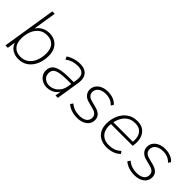

<svg xmlns="http://www.w3.org/2000/svg" viewBox="94 -1532 2367 2367"><g transform="rotate(45 1277.5 -348.5)"><path d="M275 8Q214 8 166 -23.5Q118 -55 101 -122H108L89 0H47L159 -705H201L148 -371H136Q153 -408 180.5 -435Q208 -462 245 -477Q282 -492 327 -492Q384 -492 427 -467Q470 -442 493.5 -396Q517 -350 517 -286Q517 -208 489.5 -141Q462 -74 408 -33Q354 8 275 8ZM277 -31Q341 -31 385 -66Q429 -101 451.5 -159Q474 -217 474 -286Q474 -369 433.5 -411Q393 -453 321 -453Q257 -453 213 -418Q169 -383 146.5 -325.5Q124 -268 124 -198Q124 -116 164.5 -73.5Q205 -31 277 -31Z M773 8Q733 8 697 -9.5Q661 -27 639 -59Q617 -91 617 -134Q617 -185 645.5 -216Q674 -247 735 -261Q796 -275 892 -275H973L967 -238H908Q815 -238 762 -228.5Q709 -219 686.5 -196.5Q664 -174 664 -136Q664 -84 698.5 -57Q733 -30 776 -30Q816 -30 852.5 -49Q889 -68 915 -104Q941 -140 949 -191L969 -315Q980 -383 953.5 -418Q927 -453 857 -453Q811 -453 771.5 -440.5Q732 -428 694 -400L676 -436Q699 -453 729 -465.5Q759 -478 792.5 -485Q826 -492 859 -492Q918 -492 954.5 -469.5Q991 -447 1005 -404.5Q1019 -362 1009 -302L961 0H920L938 -116H948Q935 -74 907.5 -46.5Q880 -19 844.5 -5.5Q809 8 773 8Z M1302 8Q1246 8 1198.5 -8.5Q1151 -25 1122 -53L1145 -86Q1169 -66 1194 -54Q1219 -42 1246.5 -36.5Q1274 -31 1305 -31Q1365 -31 1400.5 -56Q1436 -81 1436 -128Q1436 -158 1416.5 -178Q1397 -198 1362 -207L1265 -233Q1220 -245 1193 -276Q1166 -307 1166 -350Q1166 -392 1189 -424Q1212 -456 1253 -474Q1294 -492 1347 -492Q1381 -492 1412.5 -484Q1444 -476 1469.5 -461Q1495 -446 1510 -426L1489 -394Q1462 -424 1426.5 -438.5Q1391 -453 1346 -453Q1285 -453 1247.5 -425.5Q1210 -398 1210 -351Q1210 -322 1227.5 -301Q1245 -280 1281 -270L1378 -244Q1425 -231 1452.5 -203Q1480 -175 1480 -131Q1480 -88 1457.5 -57Q1435 -26 1395 -9Q1355 8 1302 8Z M1818 8Q1753 8 1705.5 -17Q1658 -42 1633 -88.5Q1608 -135 1608 -200Q1608 -277 1637 -343.5Q1666 -410 1722 -451Q1778 -492 1858 -492Q1931 -492 1973 -457Q2015 -422 2029.5 -367Q2044 -312 2034 -252L2031 -234H1637L1643 -271H2015L1996 -259Q2004 -313 1992.5 -357Q1981 -401 1948.5 -427.5Q1916 -454 1857 -454Q1794 -454 1752.5 -425.5Q1711 -397 1688 -353.5Q1665 -310 1657 -264L1654 -246Q1644 -182 1660 -133.5Q1676 -85 1716 -58Q1756 -31 1816 -31Q1864 -31 1904 -45Q1944 -59 1978 -92L2000 -61Q1968 -27 1918 -9.5Q1868 8 1818 8Z M2300 8Q2244 8 2196.5 -8.5Q2149 -25 2120 -53L2143 -86Q2167 -66 2192 -54Q2217 -42 2244.5 -36.5Q2272 -31 2303 -31Q2363 -31 2398.5 -56Q2434 -81 2434 -128Q2434 -158 2414.5 -178Q2395 -198 2360 -207L2263 -233Q2218 -245 2191 -276Q2164 -307 2164 -350Q2164 -392 2187 -424Q2210 -456 2251 -474Q2292 -492 2345 -492Q2379 -492 2410.5 -484Q2442 -476 2467.5 -461Q2493 -446 2508 -426L2487 -394Q2460 -424 2424.5 -438.5Q2389 -453 2344 -453Q2283 -453 2245.5 -425.5Q2208 -398 2208 -351Q2208 -322 2225.5 -301Q2243 -280 2279 -270L2376 -244Q2423 -231 2450.5 -203Q2478 -175 2478 -131Q2478 -88 2455.5 -57Q2433 -26 2393 -9Q2353 8 2300 8Z"/></g></svg>

Font: Nunito Sans 12pt ExtraLight
Style: Italic
Weight: 200
Italic angle: -9°
Designer: Vernon Adams
Foundry: Vernon Adams
Version: Version 3.101;gftools[0.9.27]